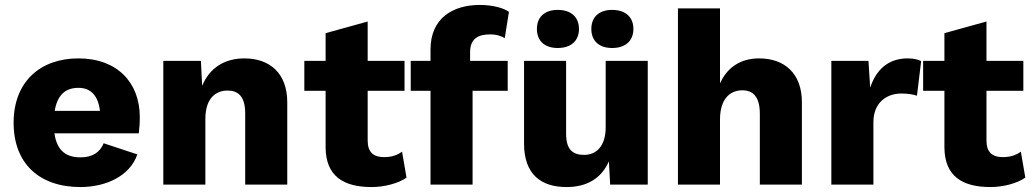

<svg xmlns="http://www.w3.org/2000/svg" viewBox="-20 -746 4174 776"><path d="M305 10C410 10 506 -36 535 -122L399 -167C384 -131 355 -110 305 -110C247 -110 210 -137 200 -207H541C543 -223 545 -248 545 -273C545 -411 455 -510 297 -510C142 -510 35 -415 35 -250C35 -85 139 10 305 10ZM297 -391C348 -391 377 -358 384 -298H201C212 -362 244 -391 297 -391Z M640 0H810V-265C810 -348 851 -380 900 -380C942 -380 971 -357 971 -288V0H1141V-333C1141 -449 1071 -510 968 -510C888 -510 827 -472 797 -399L792 -500H640Z M1615 -500H1466V-659L1296 -612V-500H1210V-379H1296V-150C1297 -34 1368 10 1482 10C1534 10 1590 -5 1623 -28L1605 -133C1585 -119 1564 -111 1532 -111C1490 -111 1466 -130 1466 -178V-379H1615Z M2032 -500H1880V-535C1880 -589 1912 -607 1960 -607C1988 -607 2006 -600 2020 -592L2037 -698C2017 -713 1973 -726 1919 -726C1812 -726 1720 -674 1720 -546V-500H1640V-379H1720V0H1890V-379H2032Z M2234 -706C2181 -706 2150 -677 2150 -629C2150 -581 2181 -552 2234 -552C2288 -552 2320 -581 2320 -629C2320 -677 2288 -706 2234 -706ZM2454 -706C2401 -706 2370 -677 2370 -629C2370 -581 2401 -552 2454 -552C2508 -552 2540 -581 2540 -629C2540 -677 2508 -706 2454 -706ZM2270 10C2351 10 2410 -24 2441 -94L2446 0H2598V-500H2428V-232C2428 -154 2389 -120 2341 -120C2294 -120 2268 -142 2268 -206V-500H2098V-166C2098 -40 2168 10 2270 10Z M2720 0H2890V-263C2890 -347 2931 -381 2980 -381C3022 -381 3051 -357 3051 -286V0H3221V-333C3221 -449 3151 -510 3048 -510C2976 -510 2920 -476 2890 -409V-712H2720Z M3340 0H3510V-252C3510 -330 3562 -368 3623 -368C3652 -368 3672 -364 3686 -359L3703 -499C3692 -505 3674 -510 3649 -510C3571 -510 3522 -466 3497 -392L3490 -500H3340Z M4116 -500H3967V-659L3797 -612V-500H3711V-379H3797V-150C3798 -34 3869 10 3983 10C4035 10 4091 -5 4124 -28L4106 -133C4086 -119 4065 -111 4033 -111C3991 -111 3967 -130 3967 -178V-379H4116Z"/></svg>

Font: Work Sans
Style: Bold
Weight: 700
Designer: Wei Huang
Foundry: Wei Huang
Version: Version 2.012